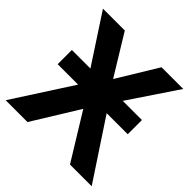

<svg xmlns="http://www.w3.org/2000/svg" viewBox="-173 -803 947 947"><g transform="rotate(45 300.0 -329.5)"><path d="M55.7 -406.2H185.1L20 -658.7H172.4L300.8 -448.7L428.7 -658.7H580.1L410.6 -406.2H544.4V-307.1H397.5L600.1 0H448.7L300.8 -240.7L152.3 0H0L198.2 -307.1H55.7Z"/></g></svg>

Font: Cousine
Style: Bold
Weight: 700
Monospace: yes
Designer: Steve Matteson
Foundry: Ascender Corporation
Version: Version 1.20